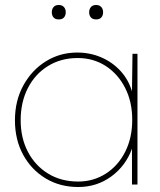

<svg xmlns="http://www.w3.org/2000/svg" viewBox="-20 -741 642 771"><path d="M294 10Q221 10 163.5 -24.5Q106 -59 73 -119.5Q40 -180 40 -258Q40 -337 74 -398.5Q108 -460 164.5 -495Q221 -530 290 -530Q342 -530 387 -510.5Q432 -491 464 -456Q496 -421 510 -374L512 -525H532V0H510V-144Q485 -75 427 -32.5Q369 10 294 10ZM294 -12Q355 -12 404.5 -43.5Q454 -75 482.5 -131Q511 -187 511 -260Q511 -332 482.5 -388Q454 -444 404.5 -476Q355 -508 292 -508Q225 -508 173 -476Q121 -444 92 -387.5Q63 -331 63 -258Q63 -187 92 -131.5Q121 -76 173 -44Q225 -12 294 -12ZM366 -663Q352 -663 345 -671Q338 -679 338 -692Q338 -704 345 -712.5Q352 -721 366 -721Q379 -721 386.5 -713Q394 -705 394 -692Q394 -679 387 -671Q380 -663 366 -663ZM216 -663Q202 -663 195 -671Q188 -679 188 -692Q188 -704 195 -712.5Q202 -721 216 -721Q229 -721 236.5 -713Q244 -705 244 -692Q244 -679 237 -671Q230 -663 216 -663Z"/></svg>

Font: Lexend Thin
Style: Regular
Weight: 100
Designer: Bonnie Shaver-Troup, Thomas Jockin
Foundry: Lexend
Version: Version 1.007; ttfautohint (v1.8.3)